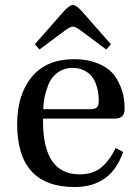

<svg xmlns="http://www.w3.org/2000/svg" viewBox="-20 -740 554 772"><path d="M154 -301H343Q363 -301 370 -309Q377 -317 377 -333Q377 -347 375.5 -362Q374 -377 367.5 -397Q361 -417 350 -431.5Q339 -446 319 -456.5Q299 -467 273 -467Q237 -467 211 -447.5Q185 -428 174 -398.5Q163 -369 158.5 -345Q154 -321 154 -301ZM49 -241Q49 -359 107.5 -430.5Q166 -502 279 -502Q331 -502 370 -486.5Q409 -471 429.5 -449Q450 -427 462.5 -397Q475 -367 478 -345Q481 -323 481 -301Q481 -263 441 -263H153V-252Q153 -39 300 -39Q354 -39 387.5 -67Q421 -95 445 -145L475 -129Q427 12 280 12Q49 12 49 -241ZM120 -562 237 -695Q260 -720 273 -720Q286 -720 309 -695L426 -562L407 -541L304 -618Q283 -633 273 -633Q263 -633 242 -618L139 -541Z"/></svg>

Font: Heuristica
Style: Regular
Weight: 400
Version: Version 1.0.1 ; ttfautohint (v1.4.1)